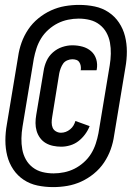

<svg xmlns="http://www.w3.org/2000/svg" viewBox="-20 -732 540 784"><path d="M230 -133Q213 -133 196.5 -136.5Q180 -140 166.5 -148Q153 -156 143.5 -169Q134 -182 129.5 -197.5Q125 -213 125 -229.5Q125 -246 128 -263L158 -442Q161 -463 170 -483Q179 -503 196 -518Q213 -533 234 -540Q255 -547 275 -547Q297 -547 317 -541.5Q337 -536 352 -523Q367 -510 373 -490Q379 -470 375 -448L374 -445H309L310 -447Q311 -455 309.5 -463.5Q308 -472 303.5 -478.5Q299 -485 291.5 -487.5Q284 -490 275 -490Q265 -490 254.5 -485.5Q244 -481 238 -472.5Q232 -464 228 -453.5Q224 -443 222 -433L193 -254Q191 -243 191 -231.5Q191 -220 195 -210.5Q199 -201 208.5 -195.5Q218 -190 229 -190Q239 -190 248.5 -193.5Q258 -197 266.5 -204Q275 -211 280 -219.5Q285 -228 288 -238L346 -217Q339 -199 327 -183Q315 -167 300 -155.5Q285 -144 266.5 -138.5Q248 -133 230 -133ZM197 32Q164 32 133 25.5Q102 19 76.5 2Q51 -15 34 -40.5Q17 -66 9.5 -96Q2 -126 2 -158.5Q2 -191 8 -224L54 -501Q58 -530 68 -558Q78 -586 95 -611.5Q112 -637 136.5 -657Q161 -677 188.5 -689.5Q216 -702 245 -707Q274 -712 303 -712Q336 -712 367 -705.5Q398 -699 423.5 -682Q449 -665 466 -639.5Q483 -614 490.5 -584Q498 -554 498 -521.5Q498 -489 492 -456L446 -179Q442 -150 432 -122Q422 -94 405 -68.5Q388 -43 363.5 -23Q339 -3 311.5 9.5Q284 22 255 27Q226 32 197 32ZM199 -24Q220 -24 242 -28.5Q264 -33 284 -43Q304 -53 322 -69Q340 -85 352 -104.5Q364 -124 371 -145.5Q378 -167 382 -188L428 -465Q432 -489 432.5 -512.5Q433 -536 429 -558Q425 -580 414.5 -599Q404 -618 386.5 -631.5Q369 -645 347 -650.5Q325 -656 301 -656Q280 -656 258 -651.5Q236 -647 216 -637Q196 -627 178 -611Q160 -595 148 -575.5Q136 -556 129 -534.5Q122 -513 118 -492L72 -215Q68 -191 67.5 -167.5Q67 -144 71 -122Q75 -100 85.5 -81Q96 -62 113.5 -48.5Q131 -35 153 -29.5Q175 -24 199 -24Z"/></svg>

Font: Iosevka Curly
Style: Bold Italic
Weight: 700
Italic angle: -9°
Monospace: yes
Designer: Belleve Invis
Foundry: Belleve Invis
Version: Version 22.1.2; ttfautohint (v1.8.4)